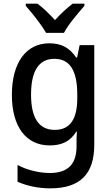

<svg xmlns="http://www.w3.org/2000/svg" viewBox="-20 -786 603 1051"><path d="M232 -606H330C353 -651 408 -715 442 -754V-766H378C344 -740 315 -713 281 -676C249 -711 215 -744 185 -766H121V-754C156 -714 208 -650 232 -606ZM255 245C421 245 496 164 496 7V-539H416L402 -471H397C360 -526 314 -549 250 -549C123 -549 45 -443 45 -267C45 -93 122 10 252 10C316 10 363 -10 398 -66H401C399 -42 399 -22 399 -5V15C399 107 357 161 253 161C200 161 131 147 76 117V209C129 232 190 245 255 245ZM280 -75C191 -75 150 -143 150 -268C150 -394 190 -464 278 -464C359 -464 403 -405 403 -268V-248C403 -128 359 -75 280 -75Z"/></svg>

Font: Noto Sans Mono SemiCondensed Medium
Style: Regular
Weight: 500
Width: 4
Designer: Monotype Design Team
Foundry: Monotype Imaging Inc.
Version: Version 2.014